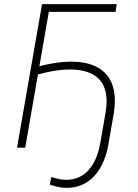

<svg xmlns="http://www.w3.org/2000/svg" viewBox="-20 -720 674 936"><path d="M63 0H103L165 -357C227 -374 293 -385 351 -380C450 -371 521 -317 494 -167L469 -24C446 108 376 163 289 156C266 154 248 148 230 143L223 180C244 187 265 193 287 195C394 205 482 134 508 -14L534 -163C564 -337 479 -408 361 -418C302 -423 236 -414 172 -397L218 -662H543L549 -700H185Z"/></svg>

Font: Fixel Display 20240404 ExLight
Style: Italic
Weight: 200
Italic angle: -10°
Designer: AlfaBravo + MacPaw
Foundry: Kyrylo Tkachov, Marchela Mozhyna, Serhii Makarenko, Maria Weinstein, Zakhar Kryvoshyya
Version: Version 1.211;Glyphs 3.2 (3225)